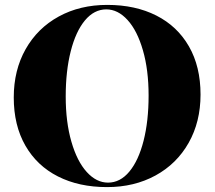

<svg xmlns="http://www.w3.org/2000/svg" viewBox="-20 -742 867 776"><path d="M790.5 -359.9Q790.5 -249.5 742.4 -164.6Q694.3 -79.6 608.4 -32.7Q522.5 14.2 412.6 14.2Q299.3 14.2 214.4 -28.8Q129.4 -71.8 82.5 -153.6Q35.6 -235.4 35.6 -348.1Q35.6 -458.5 83.7 -543.5Q131.8 -628.4 217.5 -675.3Q303.2 -722.2 413.6 -722.2Q526.9 -722.2 611.8 -679.2Q696.8 -636.2 743.7 -554.4Q790.5 -472.7 790.5 -359.9ZM245.6 -352.1Q245.6 -248.5 268.6 -169.2Q291.5 -89.8 330.6 -46.9Q369.6 -3.9 416.5 -3.9Q465.8 -3.9 502.9 -48.6Q540 -93.3 560.3 -173.1Q580.6 -252.9 580.6 -356Q580.6 -459.5 557.6 -538.8Q534.7 -618.2 495.6 -661.1Q456.5 -704.1 409.7 -704.1Q360.4 -704.1 323.2 -659.4Q286.1 -614.7 265.9 -534.9Q245.6 -455.1 245.6 -352.1Z"/></svg>

Font: TypoPRO Playfair Display SC
Style: Regular
Weight: 900
Designer: Claus Eggers Sørensen
Foundry: Claus Eggers Sørensen
Version: Version 1.004;PS 001.004;hotconv 1.0.70;makeotf.lib2.5.58329